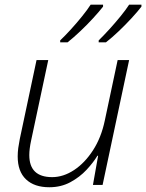

<svg xmlns="http://www.w3.org/2000/svg" viewBox="-20 -786 621 816"><path d="M189.5 9.8Q126 9.8 90.6 -23.7Q55.2 -57.1 55.2 -121.1Q55.2 -138.7 57.6 -157Q60.1 -175.3 64 -194.8L135.3 -530.8H185.1L112.3 -189Q104.5 -152.8 104.5 -127Q104.5 -33.2 201.7 -33.2Q249 -33.2 294.7 -63.2Q340.3 -93.3 375.2 -147.2Q410.2 -201.2 425.3 -273.4L480 -530.8H528.8L416 0H375L397 -124H394Q376.5 -95.2 347.7 -64.2Q318.8 -33.2 279.1 -11.7Q239.3 9.8 189.5 9.8ZM399.4 -606V-614.3Q419.9 -634.3 444.6 -661.4Q469.2 -688.5 491.9 -716.3Q514.6 -744.1 528.8 -766.1H581.1V-757.8Q565.4 -737.3 539.8 -709.5Q514.2 -681.6 485.4 -654.1Q456.5 -626.5 430.2 -606ZM235.8 -606V-614.3Q256.8 -634.3 281.5 -661.4Q306.2 -688.5 328.6 -716.3Q351.1 -744.1 365.2 -766.1H418V-757.8Q401.9 -737.3 376.5 -709.5Q351.1 -681.6 322 -654.1Q293 -626.5 267.1 -606Z"/></svg>

Font: Open Sans Light
Style: Italic
Weight: 300
Italic angle: -12°
Designer: Monotype Design Team
Foundry: Monotype Imaging Inc.
Version: Version 3.003; ttfautohint (v1.8.4)